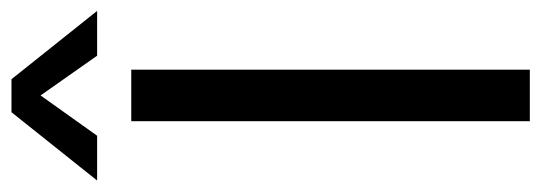

<svg xmlns="http://www.w3.org/2000/svg" viewBox="-352 -634 966 343"><g transform="rotate(-90 131.5 -463.0)"><path d="M86 0V-712H178V0ZM60 -773H-20L102 -926H161L283 -773H203L132 -874Z"/></g></svg>

Font: Muli Medium
Style: Regular
Weight: 500
Designer: Vernon Adams
Foundry: Vernon Adams
Version: Version 2.100; ttfautohint (v1.8.1.43-b0c9)